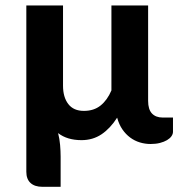

<svg xmlns="http://www.w3.org/2000/svg" viewBox="-20 -536 704 722"><path d="M217 -515.5V-213.5Q217 -170.5 236.8 -144.8Q256.5 -119 295.5 -119Q333 -119 358.2 -139.2Q383.5 -159.5 399 -196V-515.5H537V-156.5Q537 -124.5 551.5 -109.2Q566 -94 591.5 -94H630.5V-40.5Q630.5 -32 624.8 -23.8Q619 -15.5 608 -9Q597 -2.5 581.5 1.5Q566 5.5 546.5 5.5Q525.5 5.5 505.8 -0.5Q486 -6.5 469.5 -18.8Q453 -31 440.2 -49.5Q427.5 -68 420.5 -93.5Q394.5 -53 361.8 -31Q329 -9 286.5 -9Q232.5 -9 198.5 -35.5Q204 -14 206 9.2Q208 32.5 208 53V166.5H139.5Q110.5 166.5 94.8 152Q79 137.5 79 110V-515.5Z"/></svg>

Font: Lato Heavy
Style: Regular
Weight: 800
Designer: Lukasz Dziedzic
Foundry: tyPoland Lukasz Dziedzic
Version: Version 2.007; 2014-02-27